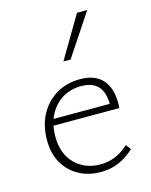

<svg xmlns="http://www.w3.org/2000/svg" viewBox="-109 -775 669 852"><g transform="rotate(-15 226.0 -349.0)"><path d="M249 6Q191 6 147 -18.5Q103 -43 78 -87Q53 -131 53 -191Q53 -259 80.5 -309.5Q108 -360 155.5 -388Q203 -416 263 -416Q333 -416 367 -377.5Q401 -339 401 -271Q401 -265 401 -259Q401 -253 400 -247H364V-271Q364 -329 338.5 -357Q313 -385 261 -385Q212 -385 174 -361.5Q136 -338 114.5 -296Q93 -254 93 -196Q93 -119 138.5 -73Q184 -27 256 -27Q291 -27 323 -40Q355 -53 385 -81L403 -58Q377 -34 351.5 -20Q326 -6 301 0Q276 6 249 6ZM82 -247 88 -276H393V-247ZM214 -511 328 -704H375L247 -511Z"/></g></svg>

Font: Ysabeau Infant ExtraLight
Style: Regular
Weight: 250
Designer: Christian Thalmann (Catharsis Fonts)
Version: Version 2.001;gftools[0.9.30]; featfreeze: ss01,ss02,lnum